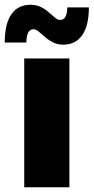

<svg xmlns="http://www.w3.org/2000/svg" viewBox="-41 -788 394 808"><path d="M61 0V-542H251V0ZM225 -600Q201 -600 181.5 -610Q162 -620 147.5 -633Q133 -646 121.5 -655.5Q110 -665 100 -665Q85 -665 77.5 -650.5Q70 -636 70 -609H-21Q-21 -688 7 -728Q35 -768 87 -768Q112 -768 131 -758.5Q150 -749 164.5 -736Q179 -723 190.5 -713.5Q202 -704 212 -704Q227 -704 234.5 -717.5Q242 -731 242 -757H333Q333 -680 305 -640Q277 -600 225 -600Z"/></svg>

Font: Montserrat Thin ExtraBold
Style: Regular
Weight: 800
Version: Version 9.000